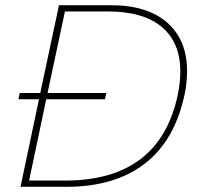

<svg xmlns="http://www.w3.org/2000/svg" viewBox="-20 -719 765 739"><path d="M130 -337H51L56 -361H135L207 -699H406Q547 -699 623.5 -632Q700 -565 700 -445Q700 -399 690 -353Q652 -177 536.5 -88.5Q421 0 236 0H59ZM230 -24Q594 -24 664 -353Q674 -400 674 -444Q674 -555 603 -615Q532 -675 394 -675H230L163 -361H389L384 -337H158L92 -24Z"/></svg>

Font: Prompt Thin
Style: Italic
Weight: 250
Italic angle: -12°
Designer: Katatrad Team
Foundry: CadsonDemak
Version: Version 1.001